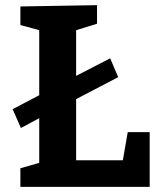

<svg xmlns="http://www.w3.org/2000/svg" viewBox="-20 -724 621 744"><path d="M29 -301 132 -355V-607L59 -627V-699L356 -704V-632L275 -607V-430L407 -498L438 -425L275 -340V-103H456L475 -212H560V0H59V-72L132 -93V-266L61 -228Z"/></svg>

Font: Bitter
Style: Bold
Weight: 700
Designer: Sol Matas, and Bitter project Authors
Foundry: Sol Matas
Version: Version 2.001